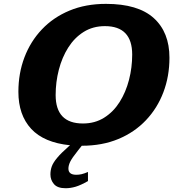

<svg xmlns="http://www.w3.org/2000/svg" viewBox="-20 -740 913 992"><path d="M333.5 131Q333.5 163 374 163Q388 163 401.2 160Q414.5 157 434.5 148.5V195.5Q397 217 370.5 224.8Q344 232.5 319 232.5Q277 232.5 258.8 211.2Q240.5 190 240.5 161Q240.5 139.5 247.5 120Q254.5 100.5 275 75.8Q295.5 51 336.5 15L342 10.5Q207 -3 141 -74.5Q75 -146 75 -265.5Q75 -361 106.2 -443.5Q137.5 -526 196.5 -588.2Q255.5 -650.5 339 -685.2Q422.5 -720 527.5 -720Q693 -720 774.2 -646.8Q855.5 -573.5 855.5 -441.5Q855.5 -346 824.2 -263.5Q793 -181 734 -118.8Q675 -56.5 591.5 -21.8Q508 13 403 13H402.5L383 37.5Q351.5 77 342.5 96Q333.5 115 333.5 131ZM267.5 -249Q267.5 -102 408.5 -102Q470.5 -102 518.2 -132Q566 -162 598 -212.8Q630 -263.5 646.5 -327.2Q663 -391 663 -458Q663 -605 522 -605Q460 -605 412.2 -575Q364.5 -545 332.5 -494.2Q300.5 -443.5 284 -379.8Q267.5 -316 267.5 -249Z"/></svg>

Font: Newsreader 6pt
Style: Bold Italic
Weight: 700
Italic angle: -17°
Designer: Hugues Gentile
Foundry: Production Type
Version: Version 1.003; ttfautohint (v1.8.3)